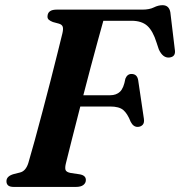

<svg xmlns="http://www.w3.org/2000/svg" viewBox="-20 -738 711 758"><path d="M167.5 -673.5Q168.5 -700 203.5 -700H541.5Q570 -700 587.5 -708.8Q605 -717.5 621.5 -717.5Q647.5 -717.5 652.5 -689.5L670 -543.5Q675.5 -514 649 -511Q623 -508 607 -543L598 -570Q584 -615.5 561.8 -635.8Q539.5 -656 499 -656H388Q379 -624 366 -576.5Q353 -529 338.2 -473.5Q323.5 -418 309 -362H415Q439 -362 453.8 -376Q468.5 -390 475 -427.5Q482.5 -446 499 -446Q521.5 -446 525.5 -421.5L548 -269.5Q550.5 -253 543.2 -245.2Q536 -237.5 524 -237Q506.5 -236.5 496 -257Q483 -290 466.5 -303.8Q450 -317.5 415.5 -317.5H297Q278.5 -245.5 263.2 -185.2Q248 -125 240.5 -94.5Q236 -77 238.5 -67.8Q241 -58.5 259.5 -55L293.5 -50Q319 -46 319 -27.5Q319 -15.5 309.2 -7.8Q299.5 0 279 0H35Q18 0 11.5 -6.5Q5 -13 5.5 -23.5Q6 -43 35 -51L59 -57Q82 -62.5 92 -95Q102.5 -130 117 -183.2Q131.5 -236.5 147.8 -297.8Q164 -359 179.5 -419.2Q195 -479.5 207.2 -529Q219.5 -578.5 226.5 -607Q230.5 -624.5 227.5 -632.8Q224.5 -641 213 -644.5L189 -651Q178.5 -655 172.8 -660Q167 -665 167.5 -673.5Z"/></svg>

Font: Fraunces 9pt SemiBold
Style: Italic
Weight: 600
Italic angle: -16°
Version: Version 1.000;[b76b70a41]